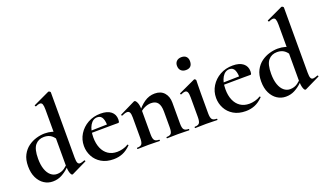

<svg xmlns="http://www.w3.org/2000/svg" viewBox="-72 -1180 2784 1648"><g transform="rotate(-20 1319.5 -355.5)"><path d="M189 13Q146 13 110.5 -10Q75 -33 53.5 -76.5Q32 -120 32 -182Q32 -243 54 -284.5Q76 -326 110.5 -351Q145 -376 185 -387.5Q225 -399 261 -399Q297 -399 328 -390Q359 -381 384 -368L361 -287Q340 -332 313 -352.5Q286 -373 246 -373Q195 -373 165 -337.5Q135 -302 135 -214Q135 -157 149 -117Q163 -77 188 -56Q213 -35 244 -35Q284 -35 314 -57Q344 -79 372 -110L382 -101Q361 -77 332.5 -50.5Q304 -24 268.5 -5.5Q233 13 189 13ZM433 -712V-116Q433 -82 439.5 -68Q446 -54 461 -54Q468 -54 478.5 -57Q489 -60 502 -65Q505 -67 508 -61.5Q511 -56 509 -54L371 13Q368 14 366 14Q356 14 347.5 -11Q339 -36 339 -82V-589Q339 -623 333 -638.5Q327 -654 310 -654Q303 -654 293.5 -651Q284 -648 273 -643Q269 -642 266 -648Q263 -654 265 -655L412 -724Q414 -725 416 -725Q421 -725 427 -720.5Q433 -716 433 -712Z M745 12Q680 12 634.5 -15Q589 -42 565.5 -86.5Q542 -131 542 -181Q542 -240 572 -288.5Q602 -337 653.5 -366Q705 -395 770 -395Q832 -395 865 -368.5Q898 -342 898 -296Q898 -285 896 -276Q894 -267 887 -267H791Q793 -314 780 -344.5Q767 -375 733 -375Q693 -375 668 -333.5Q643 -292 643 -223Q643 -167 661 -125Q679 -83 713 -60Q747 -37 795 -37Q819 -37 846.5 -44Q874 -51 896 -65Q898 -67 901.5 -63Q905 -59 903 -56Q866 -19 827.5 -3.5Q789 12 745 12ZM608 -265 607 -284 826 -289V-267Z M1236 0Q1233 0 1233 -6Q1233 -12 1236 -12Q1267 -12 1278 -26.5Q1289 -41 1289 -81V-225Q1289 -279 1269.5 -305Q1250 -331 1208 -331Q1178 -331 1146.5 -316Q1115 -301 1096 -275L1091 -287Q1126 -337 1170 -367.5Q1214 -398 1266 -398Q1322 -398 1352.5 -363Q1383 -328 1383 -273V-81Q1383 -41 1394.5 -26.5Q1406 -12 1437 -12Q1440 -12 1440 -6Q1440 0 1437 0Q1417 0 1391 -1Q1365 -2 1336 -2Q1308 -2 1282 -1Q1256 0 1236 0ZM967 0Q964 0 964 -6Q964 -12 967 -12Q998 -12 1009 -26.5Q1020 -41 1020 -81V-269Q1020 -300 1013 -314.5Q1006 -329 989 -329Q980 -329 968 -325.5Q956 -322 941 -315Q937 -313 935 -319Q933 -325 935 -326L1074 -394Q1080 -396 1081 -396Q1092 -396 1103 -372Q1114 -348 1114 -303V-81Q1114 -41 1125.5 -26.5Q1137 -12 1168 -12Q1171 -12 1171 -6Q1171 0 1168 0Q1148 0 1122 -1Q1096 -2 1067 -2Q1039 -2 1013 -1Q987 0 967 0Z M1493 0Q1490 0 1490 -6Q1490 -12 1493 -12Q1524 -12 1535 -26.5Q1546 -41 1546 -81V-260Q1546 -293 1539.5 -308.5Q1533 -324 1516 -324Q1509 -324 1499.5 -321Q1490 -318 1479 -313Q1475 -312 1472.5 -318Q1470 -324 1473 -325L1624 -395Q1626 -396 1627 -396Q1632 -396 1637 -391Q1642 -386 1642 -382Q1642 -370 1641 -342Q1640 -314 1640 -262V-81Q1640 -41 1651.5 -26.5Q1663 -12 1694 -12Q1697 -12 1697 -6Q1697 0 1694 0Q1674 0 1648 -1Q1622 -2 1593 -2Q1565 -2 1539 -1Q1513 0 1493 0ZM1589 -495Q1561 -495 1544.5 -511Q1528 -527 1528 -556Q1528 -582 1544.5 -597.5Q1561 -613 1589 -613Q1617 -613 1632 -597.5Q1647 -582 1647 -556Q1647 -495 1589 -495Z M1952 12Q1887 12 1841.5 -15Q1796 -42 1772.5 -86.5Q1749 -131 1749 -181Q1749 -240 1779 -288.5Q1809 -337 1860.5 -366Q1912 -395 1977 -395Q2039 -395 2072 -368.5Q2105 -342 2105 -296Q2105 -285 2103 -276Q2101 -267 2094 -267H1998Q2000 -314 1987 -344.5Q1974 -375 1940 -375Q1900 -375 1875 -333.5Q1850 -292 1850 -223Q1850 -167 1868 -125Q1886 -83 1920 -60Q1954 -37 2002 -37Q2026 -37 2053.5 -44Q2081 -51 2103 -65Q2105 -67 2108.5 -63Q2112 -59 2110 -56Q2073 -19 2034.5 -3.5Q1996 12 1952 12ZM1815 -265 1814 -284 2033 -289V-267Z M2318 13Q2275 13 2239.5 -10Q2204 -33 2182.5 -76.5Q2161 -120 2161 -182Q2161 -243 2183 -284.5Q2205 -326 2239.5 -351Q2274 -376 2314 -387.5Q2354 -399 2390 -399Q2426 -399 2457 -390Q2488 -381 2513 -368L2490 -287Q2469 -332 2442 -352.5Q2415 -373 2375 -373Q2324 -373 2294 -337.5Q2264 -302 2264 -214Q2264 -157 2278 -117Q2292 -77 2317 -56Q2342 -35 2373 -35Q2413 -35 2443 -57Q2473 -79 2501 -110L2511 -101Q2490 -77 2461.5 -50.5Q2433 -24 2397.5 -5.5Q2362 13 2318 13ZM2562 -712V-116Q2562 -82 2568.5 -68Q2575 -54 2590 -54Q2597 -54 2607.5 -57Q2618 -60 2631 -65Q2634 -67 2637 -61.5Q2640 -56 2638 -54L2500 13Q2497 14 2495 14Q2485 14 2476.5 -11Q2468 -36 2468 -82V-589Q2468 -623 2462 -638.5Q2456 -654 2439 -654Q2432 -654 2422.5 -651Q2413 -648 2402 -643Q2398 -642 2395 -648Q2392 -654 2394 -655L2541 -724Q2543 -725 2545 -725Q2550 -725 2556 -720.5Q2562 -716 2562 -712Z"/></g></svg>

Font: Cormorant Light
Style: Regular
Weight: 300
Designer: Christian Thalmann (Catharsis Fonts)
Foundry: Catharsis Fonts
Version: Version 4.000